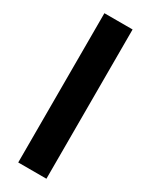

<svg xmlns="http://www.w3.org/2000/svg" viewBox="-202 -818 679 862"><g transform="rotate(30 137.0 -387.0)"><path d="M209.6 0H63.5V-773.8H209.6Z"/></g></svg>

Font: Vazir FD
Style: Bold
Weight: 700
Foundry: DejaVu fonts team - Redesigned by Saber Rastikerdar
Version: Version 21.10;October 20, 2019;FontCreator 12.0.0.2547 64-bi